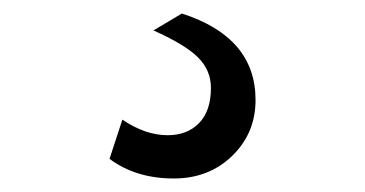

<svg xmlns="http://www.w3.org/2000/svg" viewBox="-20 -49 540 284"><path d="M207 -4 249 -29Q358 6 358 99Q358 148 323.5 181.5Q289 215 237 215Q181 215 142 186L161 128Q195 151 228 151Q257 151 274.5 133Q292 115 292 81Q292 55 273 36Q254 17 207 -4Z"/></svg>

Font: Elaine Sans
Style: Regular
Weight: 400
Designer: Wei Huang
Foundry: Wei Huang
Version: Version 2.001;December 24, 2019;FontCreator 12.0.0.2547 64-b